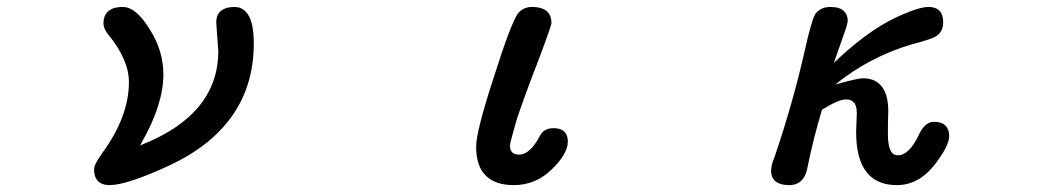

<svg xmlns="http://www.w3.org/2000/svg" viewBox="-20 -513 3040 560"><path d="M388.7 -88.9Q616.7 -177.7 616.7 -364.3L611.8 -431.2L610.8 -448.2Q610.8 -476.6 633.3 -486.8Q645.5 -492.7 664.3 -492.7Q683.1 -492.7 695.8 -480Q708.5 -467.3 714.4 -444.1Q720.2 -420.9 720.2 -386.7Q720.2 -147.9 478 -32.2Q350.6 26.9 299.8 26.9Q269.5 26.9 259.3 5.9Q254.4 -3.9 254.4 -18.6Q254.4 -33.2 274.9 -61.5V-62Q356 -170.9 356 -273.4Q356 -338.9 295.4 -412.6Q281.7 -429.7 281.7 -445.3Q281.7 -466.3 293.9 -478.5Q308.1 -492.7 337.9 -492.7Q377 -492.7 416.5 -427.7Q456.5 -365.7 456.5 -295.9Q456.5 -208.5 393.6 -98.1Q391.1 -93.3 388.7 -88.9Z M1368.7 -85Q1368.7 -129.9 1419.9 -286.6Q1445.3 -367.2 1462.9 -413.3Q1480.5 -459.5 1490.7 -474.1L1494.6 -478Q1509.3 -492.7 1531.2 -492.7Q1562.5 -492.7 1576.7 -478.5Q1588.4 -466.8 1588.4 -446.3Q1588.4 -437.5 1548.8 -333Q1515.6 -248 1488.3 -168.5Q1467.8 -97.7 1467.3 -88.9Q1467.3 -75.2 1473.9 -68.6Q1480.5 -62 1494.1 -62Q1525.9 -62 1554.7 -116.7Q1565.9 -139.2 1594.7 -139.2Q1615.7 -139.2 1626 -128.9Q1636.2 -118.7 1636.2 -100.6Q1636.2 -64 1588.9 -18.6Q1542 26.9 1478.5 26.9Q1424.3 26.9 1396.5 -1Q1368.7 -28.8 1368.7 -85Z M2239.3 13.7Q2229 2.9 2229 -14.6Q2229 -31.2 2239.3 -55.7Q2293.5 -215.3 2327.6 -367.2Q2348.6 -460.9 2359.4 -474.1Q2374.5 -492.7 2402.3 -492.7Q2429.7 -492.7 2441.9 -480Q2452.6 -469.7 2452.6 -451.2V-450.7L2448.2 -432.6L2412.1 -329.6Q2494.6 -408.7 2569.8 -450.2Q2593.3 -462.9 2617.2 -472.7Q2663.6 -492.7 2688.5 -492.7Q2709 -492.7 2720 -481.7Q2731 -470.7 2731 -448.2Q2731 -420.9 2710.9 -407.7Q2704.6 -403.3 2687.3 -397.5Q2669.9 -391.6 2638.2 -383.3Q2515.1 -346.7 2416.5 -266.6Q2481.4 -284.7 2496.1 -284.7Q2496.6 -284.7 2497.1 -284.7Q2528.8 -284.7 2546.9 -266.1Q2570.8 -242.7 2570.8 -188.5L2569.8 -149.4V-121.1Q2569.8 -79.6 2583 -65.9Q2589.4 -60.1 2598.6 -60.1Q2632.3 -60.1 2660.2 -120.6Q2672.4 -146.5 2689.9 -154.8Q2696.8 -157.7 2704.1 -157.7Q2726.6 -157.7 2737.8 -146.5Q2748.5 -135.7 2748.5 -116.2Q2748.5 -86.9 2704.6 -30.8Q2658.7 26.9 2595.7 26.9Q2522 26.9 2493.7 -33.7Q2477.1 -70.3 2477.1 -127.9L2479 -183.6Q2479 -206.1 2469.2 -215.3Q2461.9 -223.1 2447.3 -223.1Q2425.8 -223.1 2377.4 -192.9Q2350.6 -103 2334.5 -21.5Q2327.1 14.2 2302.2 23.4Q2293 26.9 2282.2 26.9Q2252.9 26.9 2239.3 13.7Z"/></svg>

Font: YuPearl-Medium
Style: Medium
Weight: 500
Designer: Max Yao
Foundry: Max-Everyday
Version: Version 1.011; ttfautohint (v1.8.3)